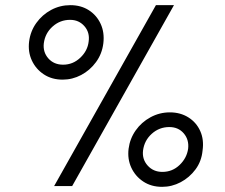

<svg xmlns="http://www.w3.org/2000/svg" viewBox="-20 -721 872 745"><path d="M223 -412Q181 -412 150 -432.5Q119 -453 103.5 -486.5Q88 -520 93 -560Q98 -600 121 -632Q144 -664 178.5 -682.5Q213 -701 253 -701Q294 -701 324.5 -681.5Q355 -662 370.5 -628.5Q386 -595 381 -553Q376 -512 352.5 -480Q329 -448 295 -430Q261 -412 223 -412ZM190 1 585 -701H655L260 1ZM225 -470Q263 -470 291.5 -497Q320 -524 324 -560Q329 -595 307.5 -619.5Q286 -644 252 -644Q213 -644 184 -618Q155 -592 150 -553Q146 -519 167.5 -494.5Q189 -470 225 -470ZM609 4Q567 4 536 -16.5Q505 -37 489.5 -70.5Q474 -104 479 -144Q484 -183 506.5 -215Q529 -247 564 -266Q599 -285 639 -285Q680 -285 711 -265.5Q742 -246 757 -212.5Q772 -179 766 -137Q762 -95 738.5 -63.5Q715 -32 681 -14Q647 4 609 4ZM610 -54Q649 -54 677 -81Q705 -108 710 -144Q714 -179 693 -203.5Q672 -228 637 -228Q598 -228 569 -202Q540 -176 535 -137Q531 -103 553 -78.5Q575 -54 610 -54Z"/></svg>

Font: Kulim Park Light
Style: Italic
Weight: 300
Italic angle: -8°
Designer: Noponies / Dale Sattler
Foundry: Noponies
Version: Version 1.000; ttfautohint (v1.8.3)